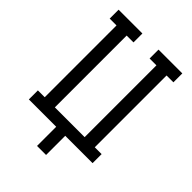

<svg xmlns="http://www.w3.org/2000/svg" viewBox="-256 -845 1112 1112"><g transform="rotate(45 300.0 -289.0)"><path d="M263 157V0H39V-74H95V-662H39V-735H234V-662H178V-74H422V-662H366V-735H561V-662H505V-74H561V0H337V157Z"/></g></svg>

Font: Iosevka Etoile
Style: Regular
Weight: 400
Designer: Belleve Invis
Foundry: Belleve Invis
Version: Version 33.2.4